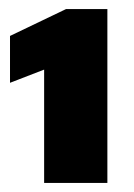

<svg xmlns="http://www.w3.org/2000/svg" viewBox="-20 -822 295 422"><path d="M77 -420V-669L2 -640V-743L125 -802H216V-420Z"/></svg>

Font: Saira Expanded Black
Style: Regular
Weight: 900
Width: 7
Designer: Hector Gatti with collaboration of the Omnibus-Type team
Foundry: Omnibus-Type
Version: Version 1.101